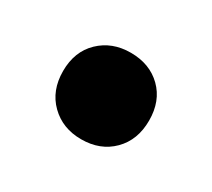

<svg xmlns="http://www.w3.org/2000/svg" viewBox="-56 -469 414 375"><g transform="rotate(30 151.0 -281.5)"><path d="M151 -184Q109 -184 81.5 -211Q54 -238 54 -282Q54 -326 81.5 -352.5Q109 -379 151 -379Q194 -379 221 -352.5Q248 -326 248 -282Q248 -238 221 -211Q194 -184 151 -184Z"/></g></svg>

Font: Montserrat
Style: Bold
Weight: 700
Designer: Julieta Ulanovsky
Foundry: Julieta Ulanovsky
Version: Version 9.000; ttfautohint (v1.8.4.7-5d5b)